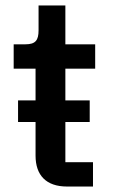

<svg xmlns="http://www.w3.org/2000/svg" viewBox="-20 -682 412 702"><path d="M320 0H225C149 0 110 -41 110 -113V-236H46V-315H110V-431H30V-520H73C110 -520 121 -535 121 -571V-662H219V-520H328V-431H219V-315H308V-236H219V-89H320Z"/></svg>

Font: Plexus Sans Medium
Style: Regular
Weight: 500
Version: Version 2.001;PS 002.001;hotconv 1.0.70;makeotf.lib2.5.58329